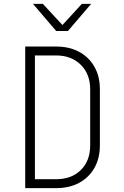

<svg xmlns="http://www.w3.org/2000/svg" viewBox="-20 -970 640 990"><path d="M110 0V-730H270Q338 -730 388.5 -702.5Q439 -675 467 -625.5Q495 -576 495 -510V-220Q495 -154 467 -104.5Q439 -55 388.5 -27.5Q338 0 270 0ZM160 -46H270Q349 -46 397 -93.5Q445 -141 445 -220V-510Q445 -588 396.5 -636Q348 -684 270 -684H160ZM270 -810 150 -950H201L302 -841L402 -950H450L330 -810Z"/></svg>

Font: NKDuy Mono Thin
Style: Regular
Weight: 100
Monospace: yes
Designer: NKDuy
Foundry: NKDuy
Version: Version 2.251; ttfautohint (v1.8.4.7-5d5b)